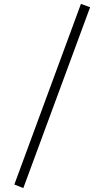

<svg xmlns="http://www.w3.org/2000/svg" viewBox="-20 -809 529 980"><path d="M53.2 132.8 393.1 -789.1 439.9 -772 99.1 150.9Z"/></svg>

Font: Dehuti
Style: Bold
Weight: 700
Version: Version 1.2